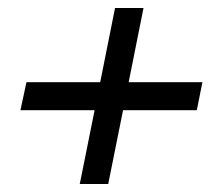

<svg xmlns="http://www.w3.org/2000/svg" viewBox="-20 -520 541 479"><path d="M179 -61 216 -245H31L46 -315H230L267 -500H338L301 -315H485L471 -245H287L250 -61Z"/></svg>

Font: Piazzolla SC Medium
Style: Italic
Weight: 500
Italic angle: -11.3°
Designer: Juan Pablo del Peral
Foundry: Huerta Tipografica
Version: Version 1.330